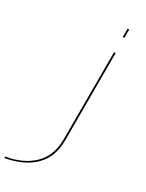

<svg xmlns="http://www.w3.org/2000/svg" viewBox="-396 -830 870 1145"><g transform="rotate(20 39.0 -258.0)"><path d="M-219 230 -217.5 220.5Q-97.5 220.5 -20.8 167Q56 113.5 75 7.5L180 -586H191L86.5 6.5Q66.5 119 -13.2 174.5Q-93 230 -219 230ZM208 -746H219L209 -688.5H198Z"/></g></svg>

Font: Anybody UltraExpanded Thin
Style: Italic
Weight: 100
Width: 9
Italic angle: -10°
Designer: Tyler Finck
Foundry: Etcetera Type Company
Version: Version 1.010; ttfautohint (v1.8.3) -l 8 -r 50 -G 200 -x 14 